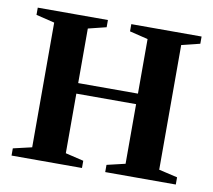

<svg xmlns="http://www.w3.org/2000/svg" viewBox="-63 -584 728 655"><g transform="rotate(10 301.0 -256.0)"><path d="M16.5 0V-25L81 -40V-472L17 -487.5V-512.5H260V-487.5L197.5 -472V-283H404.5V-472L341 -487.5V-512.5H584.5V-487.5L521 -472V-40L585.5 -25V0H341V-25L404.5 -40V-246.5H197.5V-40L260.5 -25V0Z"/></g></svg>

Font: Merriweather 120pt SemiBold
Style: Regular
Weight: 600
Version: Version 2.100